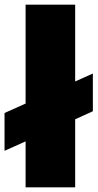

<svg xmlns="http://www.w3.org/2000/svg" viewBox="-24 -805 420 825"><path d="M-4.5 -157V-319.5L86 -360V-785H299V-455L375 -489V-327L299 -292.5V0H86V-197.5Z"/></svg>

Font: Anybody UltraExpanded Regular
Style: Bold
Weight: 700
Width: 9
Designer: Tyler Finck
Foundry: Etcetera Type Company
Version: Version 1.010; ttfautohint (v1.8.3) -l 8 -r 50 -G 200 -x 14 